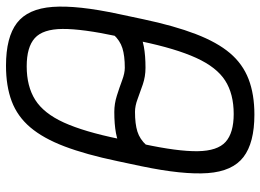

<svg xmlns="http://www.w3.org/2000/svg" viewBox="-134 -720 868 640"><g transform="rotate(-90 300.0 -400.0)"><path d="M505 -456 559 -408Q540 -386 517 -373Q494 -360 464.5 -354.5Q435 -349 394 -349Q365 -349 338.5 -358Q312 -367 289.5 -375.5Q267 -384 247 -384Q207 -384 181.5 -376Q156 -368 136 -346L82 -393Q102 -416 124.5 -429Q147 -442 176.5 -447.5Q206 -453 247 -453Q274 -453 301 -444.5Q328 -436 352 -427Q376 -418 394 -418Q434 -418 459.5 -426Q485 -434 505 -456ZM238 14Q144 14 96.5 -22.5Q49 -59 43 -141.5Q37 -224 66 -363L83 -443Q105 -548 132 -619Q159 -690 195.5 -733Q232 -776 282.5 -795Q333 -814 401 -814Q496 -814 543.5 -777.5Q591 -741 597 -658.5Q603 -576 573 -437L556 -357Q534 -253 506.5 -181.5Q479 -110 443 -67.5Q407 -25 356.5 -5.5Q306 14 238 14ZM240 -55Q307 -55 351.5 -83.5Q396 -112 427 -180Q458 -248 482 -363L499 -443Q524 -560 523.5 -625.5Q523 -691 493 -718Q463 -745 399 -745Q332 -745 287 -716.5Q242 -688 211.5 -621Q181 -554 157 -437L140 -357Q115 -241 116 -175Q117 -109 147 -82Q177 -55 240 -55Z"/></g></svg>

Font: Victor Mono
Style: Italic
Weight: 400
Italic angle: -12°
Monospace: yes
Designer: Rune Bjørnerås
Version: Version 1.561;gftools[0.9.30]